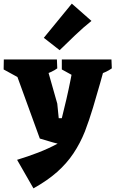

<svg xmlns="http://www.w3.org/2000/svg" viewBox="-46 -806 635 1056"><path d="M138 230 48 73Q107 55 163 33.5Q219 12 271 -16Q246 -22 222 -29.5Q198 -37 173 -44L25 -451L200 -479L269 -236L277 -156H294Q307 -207 319.5 -261.5Q332 -316 343 -371.5Q354 -427 362 -479H541Q524 -417 505 -349.5Q486 -282 465.5 -214Q445 -146 421 -83Q395 -18 358 37.5Q321 93 268 140Q215 187 138 230ZM155 -325 -26 -424 -25 -479H199ZM194 -393 108 -479H267L269 -430Q254 -419 234 -410Q214 -401 194 -393ZM474 -325 294 -424V-479H519ZM494 -393 408 -479H567L569 -430Q554 -419 534 -410Q514 -401 494 -393ZM282 -530 195 -598 349 -786 457 -691Q412 -655 368 -613Q324 -571 282 -530Z"/></svg>

Font: Eczar
Style: Bold
Weight: 700
Designer: Vaibhav Singh
Foundry: Rosetta Type Foundry
Version: Version 2.000